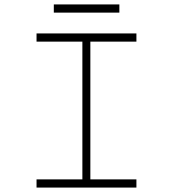

<svg xmlns="http://www.w3.org/2000/svg" viewBox="-20 -847 780 867"><path d="M596 -696V-659H388V-37H596V0H145V-37H352V-659H145V-696ZM519 -827V-790H223V-827Z"/></svg>

Font: M Major Mono Display
Style: Regular
Weight: 400
Designer: Emre Parlak
Foundry: Emre Parlak
Version: Version 2.000; ttfautohint (v1.8) -l 8 -r 50 -G 200 -x 14 -D